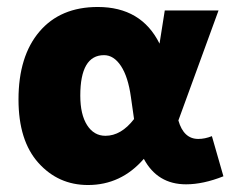

<svg xmlns="http://www.w3.org/2000/svg" viewBox="-20 -520 660 550"><path d="M232 10Q147 10 90 -53.5Q33 -117 33 -235Q33 -359 93 -429.5Q153 -500 260 -500Q385 -500 437 -395L452 -490H606L491 -175Q506 -122 548 -122Q567 -122 587 -130L620 -15Q562 8 513 8Q431 8 392 -65Q327 10 232 10ZM210 -246Q210 -192 229.5 -161.5Q249 -131 282 -131Q327 -131 364 -179L355 -242Q347 -300 326.5 -331Q306 -362 278 -362Q210 -362 210 -246Z"/></svg>

Font: Cantarell Extra Bold
Style: Regular
Weight: 800
Designer: Dave Crossland, Nikolaus Waxweiler, Florian Fecher, Jacques Le Bailly, Eben Sorkin, Alexei Vanyashin, Alexios Zavras, Em
Version: Version 0.303